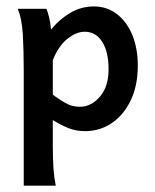

<svg xmlns="http://www.w3.org/2000/svg" viewBox="-20 -401 484 600"><path d="M54.2 179.2V-177.2Q54.2 -245.6 51.3 -293.9Q48.3 -342.3 35.6 -373.5H125Q128.9 -364.7 133.1 -348.4Q137.2 -332 139.6 -308.6Q165 -340.3 199.2 -360.6Q233.4 -380.9 273.4 -380.9Q314.5 -380.9 345.5 -356.9Q376.5 -333 393.6 -291.3Q410.6 -249.5 410.6 -195.8Q410.6 -133.3 388.4 -87.2Q366.2 -41 328.9 -16.1Q291.5 8.8 246.1 8.8Q217.3 8.8 194.1 -0.5Q170.9 -9.8 145 -25.9V54.7Q145 98.6 147.2 127.2Q149.4 155.8 154.3 179.2ZM230 -67.4Q265.1 -67.4 292.2 -98.9Q319.3 -130.4 319.3 -184.6Q319.3 -238.3 299.6 -270Q279.8 -301.8 244.6 -301.8Q217.8 -301.8 189.9 -279.1Q162.1 -256.3 145 -212.9V-105Q176.3 -82.5 192.6 -75Q209 -67.4 230 -67.4Z"/></svg>

Font: Harmattan SemiBold
Style: Regular
Weight: 600
Designer: George W. Nuss III and SIL International
Foundry: SIL International
Version: Version 4.000